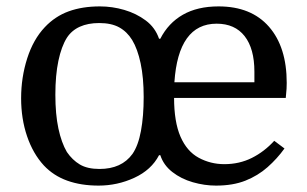

<svg xmlns="http://www.w3.org/2000/svg" viewBox="-20 -570 960 600"><path d="M292 -550Q331 -550 368.5 -539Q406 -528 435.5 -506Q465 -484 477 -449H481Q506 -498 551.5 -524Q597 -550 663 -550Q765 -550 820.5 -486.5Q876 -423 876 -311Q876 -301 875.5 -292.5Q875 -284 873 -264H524Q524 -227 529 -196.5Q534 -166 544 -143Q564 -97 601 -77Q638 -57 681 -57Q728 -57 767 -76.5Q806 -96 837 -130L869 -106Q846 -74 816 -47.5Q786 -21 747 -5.5Q708 10 655 10Q619 10 582.5 -0.5Q546 -11 518.5 -32.5Q491 -54 481 -85H477Q453 -39 400 -14.5Q347 10 288 10Q233 10 190 -5.5Q147 -21 117 -53Q83 -90 64.5 -144.5Q46 -199 46 -263Q46 -328 65 -387.5Q84 -447 120 -485Q152 -519 194.5 -534.5Q237 -550 292 -550ZM153 -274Q153 -213 162.5 -168.5Q172 -124 189 -95Q206 -70 229.5 -56Q253 -42 291 -42Q360 -42 394 -89Q412 -115 420.5 -161Q429 -207 429 -267Q429 -327 419.5 -372Q410 -417 393 -445Q377 -471 352.5 -484.5Q328 -498 290 -498Q255 -498 229.5 -486.5Q204 -475 189 -452Q172 -425 162.5 -380Q153 -335 153 -274ZM657 -496Q597 -496 564 -450Q531 -404 525 -313H775V-346Q775 -418 744.5 -457Q714 -496 657 -496Z"/></svg>

Font: Domine
Style: Regular
Weight: 400
Designer: Pablo Impallari, Rodrigo Fuenzalida, Brenda Gallo
Foundry: Pablo Impallari, Rodrigo Fuenzalida, Brenda Gallo
Version: Version 2.000;September 19, 2022;FontCreator 14.0.0.2877 64-